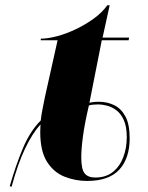

<svg xmlns="http://www.w3.org/2000/svg" viewBox="-20 -679 563 730"><path d="M17 29Q41 -54 68 -117.5Q95 -181 135 -221Q137 -241 141.5 -263.5Q146 -286 151 -311L199 -526H135V-532Q162 -532 197.5 -541.5Q233 -551 269.5 -568.5Q306 -586 337.5 -609Q369 -632 388 -659H397L370 -536H471L469 -526H367L320 -288Q332 -292 357 -292Q387 -292 413.5 -279.5Q440 -267 456.5 -237Q473 -207 473 -153Q473 -77 433.5 -34Q394 9 311 9Q267 9 226 -7Q185 -23 159 -63.5Q133 -104 133 -177Q133 -189 133.5 -193.5Q134 -198 134 -206Q103 -172 75.5 -114.5Q48 -57 24 31ZM342 -4Q383 -4 409.5 -25.5Q436 -47 449 -82Q462 -117 462 -157Q462 -198 450.5 -223Q439 -248 421.5 -260.5Q404 -273 386 -277.5Q368 -282 354 -282Q330 -282 318 -278Q302 -210 295.5 -161.5Q289 -113 289 -81Q289 -35 302 -19.5Q315 -4 342 -4Z"/></svg>

Font: Noto Serif Display ExtraCondensed Black
Style: Italic
Weight: 900
Width: 2
Italic angle: -12°
Designer: Monotype Design Team
Foundry: Monotype Imaging Inc.
Version: Version 2.009